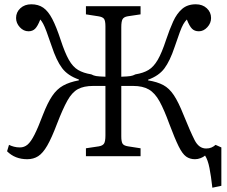

<svg xmlns="http://www.w3.org/2000/svg" viewBox="-20 -729 1058 896"><path d="M971 147Q965 93 957.5 55Q950 17 937 -3Q929 4 916 9Q903 14 890 14Q866 14 848.5 1.5Q831 -11 813.5 -46.5Q796 -82 770 -151Q746 -217 724.5 -256Q703 -295 674.5 -311.5Q646 -328 601 -328H546V-93Q546 -68 552 -58.5Q558 -49 578 -46L636 -37V0H381V-37L441 -46Q459 -49 465.5 -59Q472 -69 472 -97V-328H415Q371 -328 343.5 -313Q316 -298 294.5 -259.5Q273 -221 246 -151Q221 -85 200.5 -49.5Q180 -14 158 0Q136 14 107 14Q50 14 13 -23L22 -53Q32 -48 45 -44.5Q58 -41 73 -41Q93 -41 108.5 -54Q124 -67 141 -100.5Q158 -134 181 -195Q202 -249 223.5 -281Q245 -313 274.5 -329.5Q304 -346 348 -354V-358Q296 -376 269.5 -411.5Q243 -447 221 -514Q206 -558 197 -582Q188 -606 181.5 -618Q175 -630 168 -638Q156 -607 144 -595Q132 -583 113 -583Q90 -583 72.5 -602Q55 -621 55 -645Q55 -672 75 -690.5Q95 -709 126 -709Q159 -709 182 -693Q205 -677 224 -640.5Q243 -604 263 -543Q283 -482 301.5 -449.5Q320 -417 344.5 -402.5Q369 -388 406 -382Q417 -376 429 -374Q441 -372 472 -371V-606Q472 -632 465.5 -641Q459 -650 439 -653L381 -662V-700H636V-662L576 -653Q558 -650 552 -639.5Q546 -629 546 -602V-371Q576 -372 588.5 -374Q601 -376 612 -382Q649 -388 673 -402.5Q697 -417 716 -449.5Q735 -482 755 -543Q771 -591 788 -628.5Q805 -666 830 -687.5Q855 -709 894 -709Q925 -709 945 -690.5Q965 -672 965 -645Q965 -621 947.5 -602Q930 -583 908 -583Q888 -583 876 -595Q864 -607 852 -638Q843 -629 835.5 -616Q828 -603 819 -578.5Q810 -554 795 -510Q773 -444 747 -409.5Q721 -375 671 -357V-354Q714 -347 742 -332Q770 -317 791.5 -284.5Q813 -252 836 -194Q868 -115 888 -75.5Q908 -36 942 -36Q956 -36 966.5 -40.5Q977 -45 986 -53L1013 -41V138Z"/></svg>

Font: Literata 12pt Light
Style: Regular
Weight: 300
Designer: Latin by Veronika Burian and Jose Scaglione. Greek by Irene Vlachou. Cyrillic by Vera Evstafieva.
Foundry: TypeTogether
Version: Version 3.002